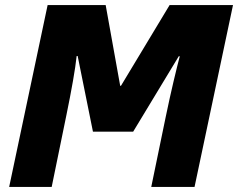

<svg xmlns="http://www.w3.org/2000/svg" viewBox="-20 -734 935 754"><path d="M16 0H183L241 -283C261 -380 276 -465 281 -514H285L345 -217H503L682 -513H686C674 -468 651 -373 631 -276L574 0H744L895 -714H646L455 -397H452L395 -714H167Z"/></svg>

Font: Noto Sans UI Black
Style: Italic
Weight: 900
Italic angle: -372°
Designer: Monotype Design Team
Foundry: Monotype Imaging Inc.
Version: Version 1.901